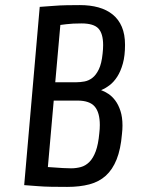

<svg xmlns="http://www.w3.org/2000/svg" viewBox="-20 -727 552 754"><path d="M370 -204Q371 -213 371.5 -220.5Q372 -228 372 -236Q372 -285 352 -308.5Q332 -332 284 -332H191L168 -71Q182 -70 198 -69Q212 -68 227.5 -67Q243 -66 259 -66Q279 -66 297.5 -71Q316 -76 331 -91Q346 -106 356 -133Q366 -160 370 -204ZM383 -517Q384 -526 384.5 -534Q385 -542 385 -550Q385 -595 366.5 -615Q348 -635 300 -635Q264 -635 241 -632Q228 -630 217 -629L197 -404H280Q295 -404 311.5 -407Q328 -410 342.5 -421Q357 -432 368 -454.5Q379 -477 383 -517ZM459 -201Q454 -141 438 -101Q422 -61 395.5 -37Q369 -13 331 -3Q293 7 244 7Q212 7 182 6.5Q152 6 128 4Q100 2 75 0L136 -700Q164 -702 191 -704Q214 -706 242 -706.5Q270 -707 294 -707Q334 -707 366.5 -698Q399 -689 422.5 -670Q446 -651 458.5 -621.5Q471 -592 471 -551Q471 -508 462.5 -477.5Q454 -447 440.5 -426Q427 -405 410.5 -392.5Q394 -380 377 -373Q391 -368 405.5 -358.5Q420 -349 432.5 -332.5Q445 -316 453 -291.5Q461 -267 461 -234Q461 -229 460.5 -218Q460 -207 459 -201Z"/></svg>

Font: Share
Style: Italic
Weight: 400
Version: Version 1.002